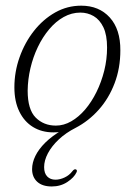

<svg xmlns="http://www.w3.org/2000/svg" viewBox="-20 -470 486 694"><path d="M273.5 -449.5Q338 -449.5 376.8 -406.8Q415.5 -364 415 -288Q415 -223.5 394.2 -169Q373.5 -114.5 337 -73.5Q300.5 -32.5 253.5 -8Q218 10 192.5 34Q167 58 153.2 84Q139.5 110 139.5 134Q139.5 156.5 150.8 168Q162 179.5 180.5 179.5Q196.5 179.5 213.5 171.5Q230.5 163.5 241.5 149Q245 144.5 247.8 143Q250.5 141.5 253.5 142Q256 142.5 257.5 145.2Q259 148 256.5 153Q248 171.5 223.5 187.8Q199 204 167 204Q133 204 114.5 187Q96 170 96 141.5Q96 118 107.8 93.8Q119.5 69.5 144 45.2Q168.5 21 206.5 -1L208 6Q193.5 7.5 186.2 8Q179 8.5 173 8.5Q131 8.5 99.2 -11Q67.5 -30.5 49.8 -67Q32 -103.5 32 -154Q32 -210.5 50.8 -263.2Q69.5 -316 102.5 -358Q135.5 -400 179.2 -424.8Q223 -449.5 273.5 -449.5ZM182 -16Q210.5 -16 237.5 -31.5Q264.5 -47 287.8 -74.2Q311 -101.5 328.8 -137.5Q346.5 -173.5 356.8 -214.5Q367 -255.5 367 -298Q367 -343.5 353.8 -371.2Q340.5 -399 318.5 -411.8Q296.5 -424.5 270.5 -424.5Q239 -424.5 210.2 -408.5Q181.5 -392.5 157.8 -364.2Q134 -336 116.8 -300Q99.5 -264 90 -223.5Q80.5 -183 80 -142.5Q80 -74 109 -45Q138 -16 182 -16Z"/></svg>

Font: Fraunces 72pt Soft Wonky ExtraLight
Style: Italic
Weight: 250
Italic angle: -16°
Version: Version 1.000;[b76b70a41]